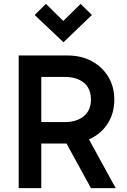

<svg xmlns="http://www.w3.org/2000/svg" viewBox="-20 -966 653 986"><path d="M76 0V-681H327Q398 -681 452 -651.5Q506 -622 536.5 -571Q567 -520 567 -454Q567 -388 536.5 -337Q506 -286 452 -257.5Q398 -229 327 -229H169V-339H312Q374 -339 410.5 -369.5Q447 -400 447 -454Q447 -512 410.5 -541.5Q374 -571 312 -571H168L192 -597V0ZM447 0 293 -281H420L574 0ZM306 -749 158 -889 216 -946 337 -827H273L394 -946L452 -889Z"/></svg>

Font: Gabarito Medium
Style: Regular
Weight: 500
Designer: Leandro Assis / Alvaro Franca / Felipe Casaprima
Foundry: Naipe Foundry
Version: Version 1.000